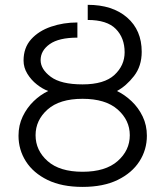

<svg xmlns="http://www.w3.org/2000/svg" viewBox="-20 -751 672 780"><path d="M75.7 -504.9Q75.7 -557.1 106.4 -591.3Q137.2 -625.5 187.3 -642.6Q237.3 -659.7 294.4 -659.7V-598.1Q219.2 -598.1 182.1 -571.8Q145 -545.4 145 -506.8Q145 -469.7 186.3 -439Q227.5 -408.2 315.4 -408.2Q403.3 -408.2 444.8 -446.5Q486.3 -484.9 486.3 -538.6Q486.3 -597.2 450.4 -633.5Q414.6 -669.9 336.4 -669.9V-731.4Q437 -731.4 496.3 -679.9Q555.7 -628.4 555.7 -540.5Q555.7 -482.4 524.4 -442.1Q493.2 -401.9 455.1 -381.3Q486.8 -366.2 514.6 -339.8Q542.5 -313.5 559.6 -277.8Q576.7 -242.2 576.7 -199.7Q576.7 -142.6 546.4 -95.5Q516.1 -48.3 458 -20Q399.9 8.3 315.4 8.3Q231 8.3 173.1 -20Q115.2 -48.3 85.2 -95.5Q55.2 -142.6 55.2 -199.7Q55.2 -242.2 72.3 -277.8Q89.4 -313.5 116.7 -339.8Q144 -366.2 175.8 -381.3Q152.8 -389.6 129.6 -408Q106.4 -426.3 91.1 -451.4Q75.7 -476.6 75.7 -504.9ZM315.4 -349.6Q222.2 -349.6 173.3 -306.2Q124.5 -262.7 124.5 -201.7Q124.5 -140.1 173.3 -96.7Q222.2 -53.2 315.4 -53.2Q408.7 -53.2 458 -96.7Q507.3 -140.1 507.3 -201.7Q507.3 -262.7 458 -306.2Q408.7 -349.6 315.4 -349.6Z"/></svg>

Font: Giphurs Light
Style: Regular
Weight: 300
Version: Version 0.920; ttfautohint (v1.8.4.7-5d5b)